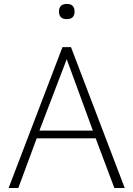

<svg xmlns="http://www.w3.org/2000/svg" viewBox="-20 -948 673 968"><path d="M23.4 0 294.9 -710.4H337.9L608.9 0H556.6L462.4 -250.5H165L72.3 0ZM178.7 -289.6H448.2L316.4 -649.4ZM316.9 -851.6Q296.9 -851.6 287.1 -861.3Q277.3 -871.1 277.3 -889.6Q277.3 -908.7 287.1 -918.5Q296.9 -928.2 316.9 -928.2Q336.9 -928.2 346.4 -918.5Q356 -908.7 356 -889.6Q356 -871.1 346.4 -861.3Q336.9 -851.6 316.9 -851.6Z"/></svg>

Font: Comme Thin
Style: Regular
Weight: 250
Version: Version 1.000;gftools[0.9.27]